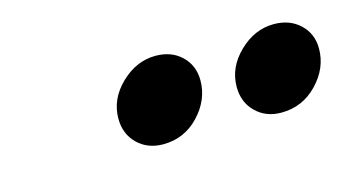

<svg xmlns="http://www.w3.org/2000/svg" viewBox="-35 -812 596 330"><g transform="rotate(-15 263.0 -647.0)"><path d="M435.1 -571.3Q407.7 -571.3 389.9 -588.9Q372.1 -606.4 372.1 -633.8Q372.1 -668.5 399.7 -695.1Q427.2 -721.7 461.4 -721.7Q489.7 -721.7 507.8 -704.6Q525.9 -687.5 525.9 -661.1Q525.9 -626.5 499.5 -598.9Q473.1 -571.3 435.1 -571.3ZM225.1 -571.3Q197.3 -571.3 179.4 -588.9Q161.6 -606.4 161.6 -633.8Q161.6 -668.5 189.2 -695.1Q216.8 -721.7 251 -721.7Q279.3 -721.7 297.1 -704.6Q314.9 -687.5 314.9 -661.1Q314.9 -626.5 288.8 -598.9Q262.7 -571.3 225.1 -571.3Z"/></g></svg>

Font: Elstob 6pt
Style: Italic
Weight: 700
Italic angle: -20°
Designer: Peter S. Baker
Version: Version 1.015